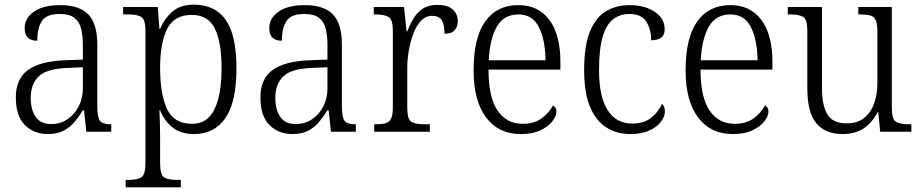

<svg xmlns="http://www.w3.org/2000/svg" viewBox="-20 -566 3957 825"><path d="M185 10Q126 10 87 -28.5Q48 -67 48 -148Q48 -227 100 -265Q152 -303 259 -307L336 -310V-372Q336 -413 328.5 -443Q321 -473 299.5 -489.5Q278 -506 237 -506Q179 -506 159.5 -475Q140 -444 140 -391Q86 -391 86 -445Q86 -488 126 -516Q166 -544 239 -544Q321 -544 359.5 -504Q398 -464 398 -375V-111Q398 -62 409.5 -47Q421 -32 454 -32H458V0H351L341 -92H336Q320 -66 300.5 -42.5Q281 -19 253.5 -4.5Q226 10 185 10ZM200 -33Q240 -33 270.5 -54Q301 -75 318.5 -109.5Q336 -144 336 -185V-277L269 -274Q181 -271 146.5 -238Q112 -205 112 -145Q112 -95 133 -64Q154 -33 200 -33Z M520 239V207H534Q571 207 588 195.5Q605 184 605 133V-433Q605 -481 588 -492.5Q571 -504 530 -504H509V-536H658L665 -442H668Q687 -487 721.5 -516.5Q756 -546 813 -546Q904 -546 950 -480.5Q996 -415 996 -273Q996 -127 948.5 -58.5Q901 10 814 10Q758 10 722.5 -17.5Q687 -45 668 -92H665Q666 -71 667 -40.5Q668 -10 668 25V136Q668 185 685 196Q702 207 738 207H757V239ZM806 -34Q871 -34 901.5 -96.5Q932 -159 932 -273Q932 -387 902.5 -444.5Q873 -502 804 -502Q728 -502 698 -441.5Q668 -381 668 -274Q668 -162 697.5 -98Q727 -34 806 -34Z M1236 10Q1177 10 1138 -28.5Q1099 -67 1099 -148Q1099 -227 1151 -265Q1203 -303 1310 -307L1387 -310V-372Q1387 -413 1379.5 -443Q1372 -473 1350.5 -489.5Q1329 -506 1288 -506Q1230 -506 1210.5 -475Q1191 -444 1191 -391Q1137 -391 1137 -445Q1137 -488 1177 -516Q1217 -544 1290 -544Q1372 -544 1410.5 -504Q1449 -464 1449 -375V-111Q1449 -62 1460.5 -47Q1472 -32 1505 -32H1509V0H1402L1392 -92H1387Q1371 -66 1351.5 -42.5Q1332 -19 1304.5 -4.5Q1277 10 1236 10ZM1251 -33Q1291 -33 1321.5 -54Q1352 -75 1369.5 -109.5Q1387 -144 1387 -185V-277L1320 -274Q1232 -271 1197.5 -238Q1163 -205 1163 -145Q1163 -95 1184 -64Q1205 -33 1251 -33Z M1588 0V-32H1596Q1621 -32 1637 -36.5Q1653 -41 1660.5 -56.5Q1668 -72 1668 -106V-433Q1668 -481 1650.5 -492.5Q1633 -504 1593 -504H1586V-536H1716L1727 -431H1730Q1741 -460 1756.5 -486Q1772 -512 1796.5 -528.5Q1821 -545 1859 -545Q1903 -545 1925 -525.5Q1947 -506 1947 -475Q1947 -451 1933.5 -436Q1920 -421 1890 -421Q1890 -461 1878 -479.5Q1866 -498 1836 -498Q1810 -498 1790 -477.5Q1770 -457 1757 -423.5Q1744 -390 1737 -351Q1730 -312 1730 -275V-103Q1730 -54 1747 -43Q1764 -32 1802 -32H1827V0Z M2217 10Q2122 10 2068.5 -61.5Q2015 -133 2015 -263Q2015 -404 2065 -474Q2115 -544 2208 -544Q2293 -544 2340.5 -480.5Q2388 -417 2388 -299V-267H2079Q2079 -148 2118 -91Q2157 -34 2226 -34Q2276 -34 2308 -58Q2340 -82 2356 -113Q2362 -110 2366.5 -103.5Q2371 -97 2371 -86Q2371 -68 2354 -45.5Q2337 -23 2303 -6.5Q2269 10 2217 10ZM2324 -307Q2323 -395 2295.5 -449.5Q2268 -504 2208 -504Q2145 -504 2115 -452Q2085 -400 2080 -307Z M2688 10Q2631 10 2586 -18Q2541 -46 2515.5 -106.5Q2490 -167 2490 -264Q2490 -371 2515.5 -432Q2541 -493 2585 -518.5Q2629 -544 2685 -544Q2750 -544 2793 -515.5Q2836 -487 2836 -440Q2836 -415 2821 -404Q2806 -393 2778 -393Q2778 -440 2757 -473Q2736 -506 2684 -506Q2645 -506 2615.5 -484Q2586 -462 2570 -409.5Q2554 -357 2554 -265Q2554 -150 2591 -92.5Q2628 -35 2697 -35Q2747 -35 2778 -60Q2809 -85 2825 -120Q2837 -108 2837 -86Q2837 -66 2820.5 -43.5Q2804 -21 2771 -5.5Q2738 10 2688 10Z M3128 10Q3033 10 2979.5 -61.5Q2926 -133 2926 -263Q2926 -404 2976 -474Q3026 -544 3119 -544Q3204 -544 3251.5 -480.5Q3299 -417 3299 -299V-267H2990Q2990 -148 3029 -91Q3068 -34 3137 -34Q3187 -34 3219 -58Q3251 -82 3267 -113Q3273 -110 3277.5 -103.5Q3282 -97 3282 -86Q3282 -68 3265 -45.5Q3248 -23 3214 -6.5Q3180 10 3128 10ZM3235 -307Q3234 -395 3206.5 -449.5Q3179 -504 3119 -504Q3056 -504 3026 -452Q2996 -400 2991 -307Z M3601 10Q3526 10 3487.5 -36.5Q3449 -83 3449 -185V-434Q3449 -481 3432 -492.5Q3415 -504 3375 -504H3365V-536H3512V-186Q3512 -115 3534.5 -75.5Q3557 -36 3619 -36Q3664 -36 3693 -59Q3722 -82 3736 -121.5Q3750 -161 3750 -210V-428Q3750 -463 3743 -479Q3736 -495 3719.5 -499.5Q3703 -504 3676 -504H3668V-536H3812V-103Q3812 -55 3829 -43.5Q3846 -32 3884 -32H3896V0H3762L3754 -83H3750Q3703 10 3601 10Z"/></svg>

Font: Noto Serif Armenian SemiCondensed Light
Style: Regular
Weight: 300
Width: 4
Designer: Monotype Design Team
Foundry: Monotype Imaging Inc.
Version: Version 2.008; ttfautohint (v1.8.4.7-5d5b)